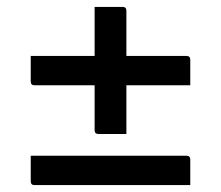

<svg xmlns="http://www.w3.org/2000/svg" viewBox="-20 -607 640 556"><path d="M69 -445H254Q254 -466 254 -483V-587H335Q346 -587 346 -576V-445H520Q531 -445 531 -434V-360H346V-219H265Q254 -219 254 -230Q254 -261 254 -294Q254 -327 254 -360H80Q69 -360 69 -371ZM69 -156H520Q531 -156 531 -145V-71H80Q69 -71 69 -82Z"/></svg>

Font: Recursive Sn Lnr St
Style: Regular
Weight: 400
Version: Version 1.079;hotconv 1.0.112;makeotfexe 2.5.65598; ttfautoh